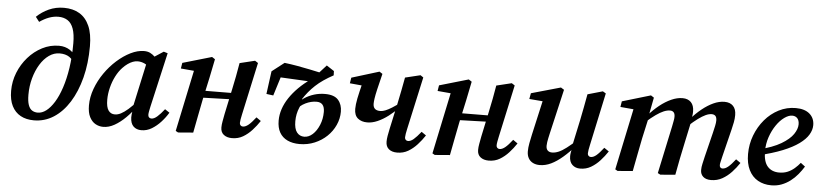

<svg xmlns="http://www.w3.org/2000/svg" viewBox="-44 -982 5333 1245"><g transform="rotate(5 2622.5 -359.5)"><path d="M198 11Q148 11 111.5 -9Q75 -29 55 -68.5Q35 -108 35 -167Q35 -229 57.5 -285.5Q80 -342 119.5 -387Q159 -432 210.5 -458.5Q262 -485 320 -485Q360 -485 391.5 -464.5Q423 -444 438 -404H451L428 -366Q416 -403 391 -419.5Q366 -436 328 -436Q291 -436 258.5 -413Q226 -390 201.5 -350Q177 -310 163 -259Q149 -208 149 -152Q149 -110 157.5 -85.5Q166 -61 182 -51Q198 -41 219 -41Q247 -41 274 -61.5Q301 -82 325.5 -121.5Q350 -161 369 -218.5Q388 -276 399 -348.5Q410 -421 410 -509Q410 -568 397 -604Q384 -640 359 -656Q334 -672 299 -672Q268 -672 237.5 -660.5Q207 -649 177 -628L153 -659Q187 -692 232 -712.5Q277 -733 330 -733Q389 -733 431 -708Q473 -683 496 -631.5Q519 -580 519 -499Q519 -387 495 -294Q471 -201 428 -132.5Q385 -64 326.5 -26.5Q268 11 198 11Z M650 14Q623 14 599.5 1Q576 -12 561 -41Q546 -70 546 -117Q546 -171 566 -225.5Q586 -280 620 -329Q654 -378 696.5 -416Q739 -454 784.5 -476.5Q830 -499 872 -499Q895 -499 912 -490.5Q929 -482 944 -467Q959 -452 973 -432L924 -391Q904 -408 882 -418.5Q860 -429 836 -429Q821 -429 805 -423Q789 -417 772.5 -405.5Q756 -394 740 -377Q717 -353 699 -318Q681 -283 671 -242.5Q661 -202 661 -164Q661 -116 676 -94.5Q691 -73 718 -73Q737 -73 757.5 -83.5Q778 -94 804.5 -117Q831 -140 863 -177L870 -141H861Q830 -97 794.5 -62Q759 -27 722.5 -6.5Q686 14 650 14ZM898 14Q866 14 846.5 -5Q827 -24 826 -63Q826 -73 827 -82Q828 -91 829.5 -100Q831 -109 833 -119L829 -122L899 -444L910 -448L999 -506L1025 -498L944 -144Q940 -126 937.5 -112.5Q935 -99 935 -90Q935 -79 941 -73Q947 -67 957 -67Q974 -67 994.5 -85Q1015 -103 1040 -135L1070 -115Q1051 -83 1024 -53.5Q997 -24 965.5 -5Q934 14 898 14Z M1137 8 1121 -1 1209 -420 1244 -396 1119 -407 1125 -444 1314 -499 1334 -486 1309 -363 1277 -216Q1266 -163 1256 -109Q1246 -55 1235 0ZM1216 -229V-276L1510 -278V-238ZM1488 14Q1455 14 1434.5 -2Q1414 -18 1414 -49Q1414 -67 1418 -88.5Q1422 -110 1427 -137L1462 -302Q1471 -345 1479.5 -388Q1488 -431 1495 -475L1594 -499L1614 -486L1540 -145Q1536 -127 1533.5 -112.5Q1531 -98 1531 -89Q1531 -79 1537 -73Q1543 -67 1552 -67Q1569 -67 1588.5 -83Q1608 -99 1635 -134L1665 -113Q1644 -81 1617.5 -52Q1591 -23 1559.5 -4.5Q1528 14 1488 14Z M1731 -285 1686 -291 1706 -440 1786 -502Q1828 -497 1870 -489.5Q1912 -482 1953 -473.5Q1994 -465 2035 -456L1981 -395L1727 -408L1783 -452ZM1928 14Q1882 14 1848.5 -2Q1815 -18 1797.5 -49Q1780 -80 1780 -126Q1780 -164 1792.5 -201.5Q1805 -239 1829 -275Q1853 -311 1887 -345Q1921 -379 1964 -409L1988 -413L1991 -433L2060 -509L2109 -477L2110 -449Q2075 -430 2046.5 -410.5Q2018 -391 1995 -369.5Q1972 -348 1953 -325Q1934 -302 1918 -277L1930 -265Q1916 -244 1906.5 -222Q1897 -200 1892.5 -177.5Q1888 -155 1888 -131Q1888 -82 1906 -59Q1924 -36 1954 -36Q1983 -36 2008.5 -59Q2034 -82 2050.5 -121.5Q2067 -161 2067 -207Q2067 -238 2054 -253.5Q2041 -269 2015 -269Q1979 -269 1943 -251.5Q1907 -234 1881 -200L1866 -240H1882Q1903 -265 1931.5 -284Q1960 -303 1994 -313.5Q2028 -324 2065 -324Q2125 -324 2151 -294.5Q2177 -265 2177 -218Q2177 -173 2158 -131Q2139 -89 2105 -56.5Q2071 -24 2025.5 -5Q1980 14 1928 14Z M2353 -164Q2315 -164 2291.5 -183.5Q2268 -203 2268 -245Q2268 -259 2270 -275.5Q2272 -292 2276 -313Q2280 -334 2286.5 -360.5Q2293 -387 2301 -420L2336 -396L2219 -407L2225 -444L2404 -499L2424 -486Q2408 -422 2399 -383Q2390 -344 2387 -322.5Q2384 -301 2384 -289Q2384 -267 2395.5 -256Q2407 -245 2431 -245Q2446 -245 2464.5 -252.5Q2483 -260 2505.5 -274Q2528 -288 2555 -307L2572 -281H2556Q2524 -247 2489 -220.5Q2454 -194 2419.5 -179Q2385 -164 2353 -164ZM2563 14Q2529 14 2509 -2.5Q2489 -19 2489 -51Q2489 -67 2492.5 -88.5Q2496 -110 2502 -137L2538 -302Q2547 -345 2555.5 -388Q2564 -431 2572 -475L2671 -499L2690 -486L2615 -145Q2611 -127 2608.5 -112.5Q2606 -98 2606 -89Q2606 -79 2612 -73Q2618 -67 2627 -67Q2644 -67 2663 -83Q2682 -99 2710 -134L2740 -113Q2719 -81 2692.5 -52Q2666 -23 2634.5 -4.5Q2603 14 2563 14Z M2808 8 2792 -1 2880 -420 2915 -396 2790 -407 2796 -444 2985 -499 3005 -486 2980 -363 2948 -216Q2937 -163 2927 -109Q2917 -55 2906 0ZM2887 -229V-276L3181 -278V-238ZM3159 14Q3126 14 3105.5 -2Q3085 -18 3085 -49Q3085 -67 3089 -88.5Q3093 -110 3098 -137L3133 -302Q3142 -345 3150.5 -388Q3159 -431 3166 -475L3265 -499L3285 -486L3211 -145Q3207 -127 3204.5 -112.5Q3202 -98 3202 -89Q3202 -79 3208 -73Q3214 -67 3223 -67Q3240 -67 3259.5 -83Q3279 -99 3306 -134L3336 -113Q3315 -81 3288.5 -52Q3262 -23 3230.5 -4.5Q3199 14 3159 14Z M3491 14Q3466 14 3447 4.5Q3428 -5 3417.5 -23.5Q3407 -42 3407 -68Q3407 -93 3412.5 -122Q3418 -151 3424 -178L3480 -426L3497 -398L3387 -407L3394 -445L3585 -499L3606 -486L3539 -197Q3535 -180 3532 -165.5Q3529 -151 3527 -138.5Q3525 -126 3525 -115Q3525 -94 3535.5 -84Q3546 -74 3564 -74Q3584 -74 3606.5 -83.5Q3629 -93 3657 -114.5Q3685 -136 3722 -169L3733 -133H3718Q3678 -87 3639.5 -54Q3601 -21 3564.5 -3.5Q3528 14 3491 14ZM3754 14Q3723 14 3703 -5Q3683 -24 3683 -61Q3683 -72 3685.5 -86.5Q3688 -101 3695 -125H3690L3727 -298Q3736 -341 3744 -384Q3752 -427 3760 -470L3858 -498L3878 -486L3805 -145Q3801 -127 3798.5 -112.5Q3796 -98 3796 -89Q3796 -79 3802 -73Q3808 -67 3817 -67Q3834 -67 3853 -83Q3872 -99 3899 -134L3930 -113Q3909 -81 3882.5 -52Q3856 -23 3824.5 -4.5Q3793 14 3754 14Z M3998 8 3982 -1 4070 -420 4105 -396 3980 -407 3986 -444 4171 -499 4191 -486 4166 -357 4169 -356 4138 -216Q4127 -163 4117 -109Q4107 -55 4096 0ZM4276 8 4259 -1 4325 -311Q4328 -329 4331.5 -345Q4335 -361 4335 -374Q4335 -394 4326.5 -403Q4318 -412 4303 -412Q4284 -412 4261.5 -402.5Q4239 -393 4211.5 -373.5Q4184 -354 4150 -324L4148 -367H4158Q4192 -406 4229 -435.5Q4266 -465 4304 -482Q4342 -499 4377 -499Q4412 -499 4432 -478.5Q4452 -458 4452 -418Q4452 -401 4449 -386Q4446 -371 4443 -355L4445 -351L4416 -215Q4404 -161 4393.5 -107.5Q4383 -54 4373 0ZM4606 14Q4573 14 4555 -2Q4537 -18 4537 -45Q4537 -65 4542 -86Q4547 -107 4553 -134L4592 -292Q4598 -317 4602.5 -338Q4607 -359 4607 -373Q4607 -394 4598.5 -403Q4590 -412 4574 -412Q4556 -412 4534.5 -402Q4513 -392 4486.5 -372.5Q4460 -353 4426 -322L4424 -367H4434Q4468 -406 4504.5 -435.5Q4541 -465 4578 -482Q4615 -499 4650 -499Q4686 -499 4706 -478.5Q4726 -458 4726 -419Q4726 -396 4721.5 -372.5Q4717 -349 4711 -325L4666 -143Q4662 -124 4658.5 -110.5Q4655 -97 4655 -88Q4655 -78 4660 -72.5Q4665 -67 4674 -67Q4691 -67 4710.5 -83Q4730 -99 4757 -134L4787 -113Q4766 -81 4739 -52Q4712 -23 4679 -4.5Q4646 14 4606 14Z M4998 14Q4949 14 4911 -7.5Q4873 -29 4852 -71.5Q4831 -114 4831 -175Q4831 -239 4853 -297Q4875 -355 4913.5 -400.5Q4952 -446 5003.5 -472.5Q5055 -499 5114 -499Q5172 -499 5204 -471.5Q5236 -444 5236 -398Q5236 -367 5217.5 -336Q5199 -305 5158.5 -275.5Q5118 -246 5053.5 -220Q4989 -194 4896 -172L4894 -210Q4988 -233 5041.5 -265Q5095 -297 5118 -331Q5141 -365 5141 -395Q5141 -421 5128.5 -434.5Q5116 -448 5095 -448Q5072 -448 5044.5 -428.5Q5017 -409 4993 -374Q4969 -339 4954 -295Q4939 -251 4939 -203Q4939 -135 4966.5 -104Q4994 -73 5042 -73Q5073 -73 5097.5 -83.5Q5122 -94 5142 -111.5Q5162 -129 5177 -148L5206 -126Q5190 -100 5169 -74.5Q5148 -49 5121.5 -29Q5095 -9 5064.5 2.5Q5034 14 4998 14Z"/></g></svg>

Font: Source Serif 4 18pt SemiBold
Style: Italic
Weight: 600
Italic angle: -12°
Designer: Frank Grießhammer
Foundry: Adobe Systems Incorporated
Version: Version 4.004;hotconv 1.0.116;makeotfexe 2.5.65601